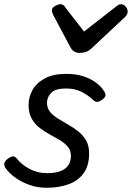

<svg xmlns="http://www.w3.org/2000/svg" viewBox="-22 -868 623 907"><path d="M199 19Q156 19 118.5 6Q81 -7 51.5 -28Q22 -49 5 -73Q-2 -82 -2 -93Q-2 -104 12 -116Q26 -127 37 -129Q48 -131 58 -118Q80 -90 117.5 -70Q155 -50 200 -50Q237 -50 262 -59Q287 -68 300 -86.5Q313 -105 313 -131Q313 -157 298.5 -174.5Q284 -192 261.5 -205.5Q239 -219 213 -233Q187 -247 164.5 -264.5Q142 -282 127.5 -308Q113 -334 113 -372Q113 -409 131.5 -442.5Q150 -476 189.5 -497.5Q229 -519 291 -519Q337 -519 372 -507.5Q407 -496 431 -478Q455 -460 467 -441Q476 -429 476.5 -419.5Q477 -410 462 -398Q450 -389 440 -387Q430 -385 420 -394Q395 -418 363.5 -434Q332 -450 289 -450Q241 -450 220.5 -430Q200 -410 200 -382Q200 -357 214.5 -339.5Q229 -322 251.5 -308Q274 -294 299.5 -279.5Q325 -265 347.5 -247.5Q370 -230 384.5 -205Q399 -180 399 -143Q399 -85 372.5 -49Q346 -13 300.5 3Q255 19 199 19ZM550 -848Q562 -848 571.5 -837Q581 -826 581 -814Q581 -804 577.5 -798.5Q574 -793 570 -789L411 -640Q397 -627 383.5 -622.5Q370 -618 353 -618Q340 -618 329 -624.5Q318 -631 311 -644L230 -796Q226 -804 224.5 -809.5Q223 -815 223 -819Q223 -831 238 -839.5Q253 -848 262 -848Q273 -848 278.5 -843Q284 -838 288 -831L375 -719L521 -833Q528 -838 534.5 -843Q541 -848 550 -848Z"/></svg>

Font: Playwrite CZ
Style: Regular
Weight: 400
Designer: Veronika Burian, José Scaglione
Foundry: TypeTogether
Version: Version 1.002